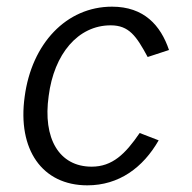

<svg xmlns="http://www.w3.org/2000/svg" viewBox="-20 -546 575 576"><path d="M316 -526C179 -526 75 -415 54 -256C32 -98 106 10 242 10C337 10 409 -43 456 -125L399 -147C356 -84 317 -46 255 -46C157 -46 108 -131 126 -258C142 -384 214 -470 312 -470C367 -470 389 -438 423 -375L487 -396C462 -470 412 -526 316 -526Z"/></svg>

Font: United Sans Light
Style: Italic
Weight: 300
Italic angle: -8°
Designer: Pablo Impallari, Rodrigo Fuenzalida (Modified by Dan O. Williams)
Version: Version 1.000;PS 001.000;hotconv 1.0.88;makeotf.lib2.5.64775